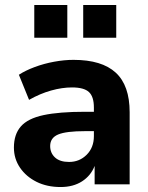

<svg xmlns="http://www.w3.org/2000/svg" viewBox="-20 -742 597 773"><path d="M224 11Q169 11 127 -10Q85 -31 60.5 -67Q36 -103 36 -148Q36 -201 64 -233Q92 -265 155 -278.5Q218 -292 322 -292H358V-309Q358 -353 338 -371.5Q318 -390 270 -390Q230 -390 185.5 -377.5Q141 -365 97 -340L56 -441Q82 -458 119.5 -472Q157 -486 198 -493.5Q239 -501 276 -501Q390 -501 446 -449.5Q502 -398 502 -290V0H361V-74Q346 -35 310.5 -12Q275 11 224 11ZM258 -90Q300 -90 329 -119Q358 -148 358 -194V-214H323Q246 -214 214 -200.5Q182 -187 182 -154Q182 -126 201.5 -108Q221 -90 258 -90ZM315 -590V-722H448V-590ZM118 -590V-722H251V-590Z"/></svg>

Font: Nunito Sans ExtraBold
Style: Regular
Weight: 800
Designer: Vernon Adams
Foundry: Vernon Adams
Version: Version 3.101; ttfautohint (v1.8.4.7-5d5b);gftools[0.9.27]